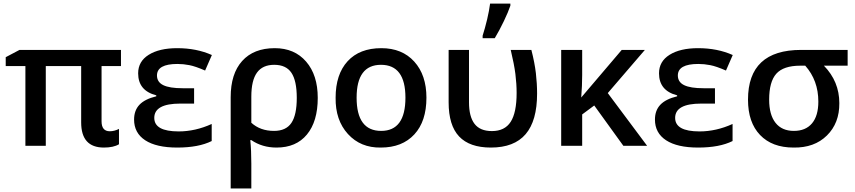

<svg xmlns="http://www.w3.org/2000/svg" viewBox="-20 -821 4814 1081"><path d="M598.1 -82Q624 -82 649.9 -95.2V-8.8Q619.1 9.8 564.9 9.8Q437 9.8 437 -131.8V-449.2H237.8V0H123V-449.2H12.2V-499L89.8 -540H661.1V-449.2H551.8V-138.2Q551.8 -82 598.1 -82Z M1008.8 -324.2H1072.8V-237.8H995.6Q848.6 -237.8 848.6 -157.2Q848.6 -81.1 985.8 -81.1Q1079.6 -81.1 1171.9 -123V-26.9Q1098.1 9.8 978 9.8Q860.4 9.8 797.6 -31.2Q734.9 -72.3 734.9 -147.9Q734.9 -199.2 765.1 -231.2Q795.4 -263.2 859.9 -278.8V-284.2Q757.8 -310.5 757.8 -408.2Q757.8 -475.1 816.9 -512.2Q876.5 -549.8 978 -549.8Q1086.4 -549.8 1172.9 -511.2L1134.8 -423.8Q1079.6 -447.8 1046.9 -454.1Q1012.7 -460.9 979 -460.9Q863.8 -460.9 863.8 -396Q863.8 -358.9 899.2 -341.6Q934.6 -324.2 1008.8 -324.2Z M1769 -270Q1769 -137.2 1708 -63.5Q1647.5 9.8 1537.1 9.8Q1456.1 9.8 1395 -32.2H1389.2Q1395 26.4 1395 100.1V240.2H1278.8V-273.9Q1278.8 -405.8 1343.3 -477.5Q1408.2 -549.8 1526.9 -549.8Q1638.2 -549.8 1703.6 -474.1Q1769 -398.4 1769 -270ZM1523.9 -456.1Q1458.5 -456.1 1426.8 -412.1Q1395 -368.2 1395 -276.9V-129.9Q1445.3 -84 1522.9 -84Q1590.3 -84 1620.6 -128.9Q1650.9 -173.8 1650.9 -270Q1650.9 -366.2 1620.8 -411.1Q1590.8 -456.1 1523.9 -456.1Z M2380.9 -271Q2380.9 -138.2 2313 -64.5Q2244.6 9.8 2124 9.8Q2010.3 11.7 1939 -66.4Q1867.7 -144.5 1869.6 -271Q1869.6 -402.3 1937 -476.1Q2004.4 -549.8 2127 -549.8Q2244.1 -549.8 2312.5 -474.1Q2380.9 -398.4 2380.9 -271ZM1987.8 -271Q1987.8 -84 2126 -84Q2262.7 -84 2262.7 -271Q2262.7 -456.1 2125 -456.1Q1987.8 -456.1 1987.8 -271Z M2743.7 9.8Q2624 9.8 2564.9 -52.7Q2505.9 -115.2 2505.9 -245.1V-540H2620.6V-245.1Q2620.6 -164.1 2651.9 -123.5Q2683.1 -83 2749.5 -83Q2821.8 -83 2855.2 -135Q2888.7 -187 2888.7 -297.9Q2888.7 -348.6 2881.8 -404.3Q2875 -458.5 2855.5 -540H2971.7Q2990.2 -468.3 2997.1 -409.2Q3003.9 -350.6 3003.9 -293.9Q3003.9 -141.1 2939.5 -65.7Q2875 9.8 2743.7 9.8ZM2697.3 -606V-620.1Q2710 -659.2 2722.7 -711.9Q2734.4 -761.7 2739.3 -800.8H2853.5V-789.1Q2841.3 -752.9 2816.9 -702.1Q2791.5 -648.9 2765.6 -606Z M3252.4 -272 3480.5 -540H3610.8L3401.9 -296.9L3623.5 0H3489.7L3325.7 -227.1L3257.8 -176.8V0H3139.6V-540H3257.8V-398.9Q3257.8 -339.4 3252.4 -272Z M3941.4 -324.2H4005.4V-237.8H3928.2Q3781.2 -237.8 3781.2 -157.2Q3781.2 -81.1 3918.5 -81.1Q4012.2 -81.1 4104.5 -123V-26.9Q4030.8 9.8 3910.6 9.8Q3793 9.8 3730.2 -31.2Q3667.5 -72.3 3667.5 -147.9Q3667.5 -199.2 3697.8 -231.2Q3728 -263.2 3792.5 -278.8V-284.2Q3690.4 -310.5 3690.4 -408.2Q3690.4 -475.1 3749.5 -512.2Q3809.1 -549.8 3910.6 -549.8Q4019 -549.8 4105.5 -511.2L4067.4 -423.8Q4012.2 -447.8 3979.5 -454.1Q3945.3 -460.9 3911.6 -460.9Q3796.4 -460.9 3796.4 -396Q3796.4 -358.9 3831.8 -341.6Q3867.2 -324.2 3941.4 -324.2Z M4705.6 -240.2Q4706.5 -127.9 4635.7 -58.1Q4564.9 11.7 4447.8 9.8Q4327.1 9.8 4259.3 -61Q4191.4 -131.8 4191.4 -259.8Q4191.4 -540 4490.7 -540H4752.4V-451.2H4618.7Q4705.6 -362.3 4705.6 -240.2ZM4310.5 -259.8Q4310.5 -174.8 4346.4 -129.4Q4382.3 -84 4449.7 -84Q4516.1 -84 4551.8 -126.5Q4587.4 -168.9 4587.4 -249Q4587.4 -368.2 4513.7 -451.2H4485.8Q4391.1 -451.2 4350.6 -405.8Q4310.5 -360.8 4310.5 -259.8Z"/></svg>

Font: Open Sans
Style: SemiBold
Weight: 600
Foundry: Ascender Corporation
Version: Version 1.10